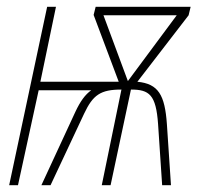

<svg xmlns="http://www.w3.org/2000/svg" viewBox="-20 -546 588 566"><path d="M7 0H33L94 -280H249C231 -267 217 -248 202 -216L102 0H129L228 -211C254 -266 276 -282 338 -282L280 0H306L366 -282C420 -282 440 -267 446 -180L458 0H484L472 -180C466 -266 447 -299 385 -305L536 -501L542 -526H262L256 -502L330 -305H99L145 -526H119ZM357 -307 285 -501H501Z"/></svg>

Font: Noto Sans ExtraCondensed Thin
Style: Italic
Weight: 100
Width: 2
Italic angle: -12°
Designer: Monotype Design Team
Foundry: Monotype Imaging Inc.
Version: Version 2.013